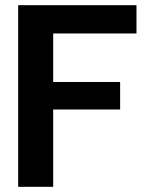

<svg xmlns="http://www.w3.org/2000/svg" viewBox="-20 -720 565 740"><path d="M50 0V-700H506V-591H185V-404H443V-298H185V0Z"/></svg>

Font: DM Sans 9pt 36pt
Style: Bold
Weight: 700
Version: Version 4.004;gftools[0.9.30]